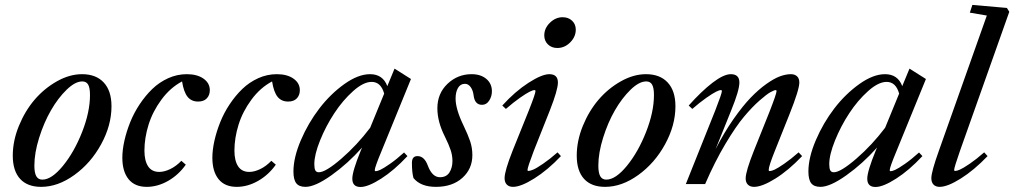

<svg xmlns="http://www.w3.org/2000/svg" viewBox="-20 -745 4104 777"><path d="M146.5 11.2Q90.8 11.2 61.3 -21.2Q31.7 -53.7 31.7 -115.2Q31.7 -174.8 56.4 -235.4Q81.1 -295.9 120.1 -341.6Q159.2 -387.2 210.4 -416Q261.7 -444.8 312 -444.8Q368.7 -444.8 399.9 -411.1Q431.2 -377.4 431.2 -314.9Q431.2 -237.8 389.4 -161.4Q347.7 -85 281 -36.9Q214.4 11.2 146.5 11.2ZM151.4 -18.1Q189 -18.1 234.6 -73.7Q280.3 -129.4 312.3 -210.7Q344.2 -292 344.2 -360.4Q344.2 -389.2 336.9 -402.3Q329.6 -415.5 313 -415.5Q284.2 -415.5 249.5 -381.8Q214.8 -348.1 186.3 -298.6Q157.7 -249 138.4 -187.5Q119.1 -126 119.1 -74.7Q119.1 -45.4 127 -31.7Q134.8 -18.1 151.4 -18.1Z M573.7 11.2Q525.4 11.2 500.2 -20Q475.1 -51.3 475.1 -106.4Q475.1 -138.2 483.4 -175.3Q491.7 -212.4 506.8 -250.2Q522 -288.1 545.2 -323Q568.4 -357.9 596.4 -385Q624.5 -412.1 660.6 -428.5Q696.8 -444.8 735.8 -444.8Q777.8 -444.8 803.5 -426.8Q829.1 -408.7 829.1 -379.9Q829.1 -359.9 816.9 -346.9Q804.7 -334 781.7 -334Q754.9 -334 739.3 -353Q723.6 -372.1 716.8 -415.5Q668.9 -390.1 633.3 -341.8Q597.7 -293.5 581.1 -240Q564.5 -186.5 564.5 -135.3Q564.5 -94.7 579.3 -72Q594.2 -49.3 624.5 -49.3Q645 -49.3 668.9 -60.8Q692.9 -72.3 713.9 -94.2L731.9 -78.6Q702.6 -37.1 660.2 -12.9Q617.7 11.2 573.7 11.2Z M938 11.2Q889.6 11.2 864.5 -20Q839.4 -51.3 839.4 -106.4Q839.4 -138.2 847.7 -175.3Q856 -212.4 871.1 -250.2Q886.2 -288.1 909.4 -323Q932.6 -357.9 960.7 -385Q988.8 -412.1 1024.9 -428.5Q1061 -444.8 1100.1 -444.8Q1142.1 -444.8 1167.7 -426.8Q1193.4 -408.7 1193.4 -379.9Q1193.4 -359.9 1181.2 -346.9Q1168.9 -334 1146 -334Q1119.1 -334 1103.5 -353Q1087.9 -372.1 1081.1 -415.5Q1033.2 -390.1 997.6 -341.8Q961.9 -293.5 945.3 -240Q928.7 -186.5 928.7 -135.3Q928.7 -94.7 943.6 -72Q958.5 -49.3 988.8 -49.3Q1009.3 -49.3 1033.2 -60.8Q1057.1 -72.3 1078.1 -94.2L1096.2 -78.6Q1066.9 -37.1 1024.4 -12.9Q981.9 11.2 938 11.2Z M1216.3 11.2Q1190.4 11.2 1179 -3.4Q1167.5 -18.1 1167.5 -50.8Q1167.5 -107.4 1197.5 -177.5Q1227.5 -247.6 1272.5 -306.2Q1317.4 -364.7 1373.5 -404.8Q1429.7 -444.8 1477.5 -444.8Q1529.3 -444.8 1547.4 -396.5L1576.7 -467.3L1643.1 -425.3L1523.9 -133.3Q1496.6 -67.9 1496.6 -56.6Q1496.6 -52.2 1500.5 -52.2Q1506.8 -52.2 1519.3 -57.9Q1531.7 -63.5 1558.1 -81.8Q1584.5 -100.1 1615.2 -127.9L1628.9 -113.3Q1575.2 -55.7 1522.5 -22Q1469.7 11.7 1439 11.7Q1405.8 11.7 1405.8 -22Q1405.8 -51.8 1439.9 -135.3L1445.3 -147.9Q1387.7 -83 1321.5 -35.9Q1255.4 11.2 1216.3 11.2ZM1252 -80.6Q1252 -63 1256.1 -55.4Q1260.3 -47.9 1270.5 -47.9Q1297.9 -47.9 1361.6 -103Q1425.3 -158.2 1478 -228L1534.7 -366.2Q1521.5 -413.6 1483.9 -413.6Q1450.7 -413.6 1408.9 -376.2Q1367.2 -338.9 1333 -286.9Q1298.8 -234.9 1275.4 -177Q1252 -119.1 1252 -80.6Z M1744.1 11.2Q1682.6 11.2 1653.3 -24.4Q1647 -46.4 1647 -85.9Q1647 -113.3 1669.4 -113.3Q1697.3 -113.3 1711.4 -74.7Q1729 -27.8 1760.3 -27.8Q1786.6 -27.8 1798.8 -47.1Q1811 -66.4 1811 -93.8Q1811 -115.7 1803.7 -137.7Q1796.4 -159.7 1780.3 -192.4Q1750 -252 1750 -307.1Q1750 -366.7 1791 -405.8Q1832 -444.8 1888.7 -444.8Q1925.3 -444.8 1948 -425.8Q1970.7 -406.7 1970.7 -375.5Q1970.7 -355 1959.7 -337.9Q1948.7 -320.8 1930.7 -320.8Q1900.9 -320.8 1896.5 -359.9Q1894 -379.9 1884.5 -392.8Q1875 -405.8 1861.8 -405.8Q1842.8 -405.8 1833.3 -388.9Q1823.7 -372.1 1823.7 -346.2Q1823.7 -303.7 1855.5 -237.8Q1874 -199.2 1882.8 -172.9Q1891.6 -146.5 1891.6 -117.2Q1891.6 -61.5 1851.1 -25.1Q1810.5 11.2 1744.1 11.2Z M2235.4 -550.8Q2212.4 -550.8 2197.5 -565.2Q2182.6 -579.6 2182.6 -601.6Q2182.6 -630.9 2205.6 -653.1Q2228.5 -675.3 2256.8 -675.3Q2280.3 -675.3 2295.2 -661.1Q2310.1 -647 2310.1 -625Q2310.1 -596.2 2287.6 -573.5Q2265.1 -550.8 2235.4 -550.8ZM2056.2 11.2Q2040 11.2 2031 2Q2022 -7.3 2022 -23.9Q2022 -53.2 2054.7 -135.7L2120.1 -297.9Q2147 -365.7 2147 -376.5Q2147 -380.4 2142.6 -380.4Q2136.7 -380.4 2123.3 -373.8Q2109.9 -367.2 2083.7 -348.9Q2057.6 -330.6 2027.3 -304.2L2012.7 -317.9Q2064 -374.5 2118.4 -409.7Q2172.9 -444.8 2203.1 -444.8Q2237.8 -444.8 2237.8 -411.1Q2237.8 -381.3 2205.6 -299.3L2140.1 -134.3Q2114.7 -67.4 2114.7 -57.1Q2114.7 -53.2 2118.7 -53.2Q2125 -53.2 2137.9 -58.6Q2150.9 -64 2177.7 -82.3Q2204.6 -100.6 2236.3 -128.4L2250 -113.3Q2195.8 -56.2 2141.8 -22.5Q2087.9 11.2 2056.2 11.2Z M2428.7 11.2Q2373 11.2 2343.5 -21.2Q2314 -53.7 2314 -115.2Q2314 -174.8 2338.6 -235.4Q2363.3 -295.9 2402.3 -341.6Q2441.4 -387.2 2492.7 -416Q2543.9 -444.8 2594.2 -444.8Q2650.9 -444.8 2682.1 -411.1Q2713.4 -377.4 2713.4 -314.9Q2713.4 -237.8 2671.6 -161.4Q2629.9 -85 2563.2 -36.9Q2496.6 11.2 2428.7 11.2ZM2433.6 -18.1Q2471.2 -18.1 2516.8 -73.7Q2562.5 -129.4 2594.5 -210.7Q2626.5 -292 2626.5 -360.4Q2626.5 -389.2 2619.1 -402.3Q2611.8 -415.5 2595.2 -415.5Q2566.4 -415.5 2531.7 -381.8Q2497.1 -348.1 2468.5 -298.6Q2439.9 -249 2420.7 -187.5Q2401.4 -126 2401.4 -74.7Q2401.4 -45.4 2409.2 -31.7Q2417 -18.1 2433.6 -18.1Z M2755.4 0 2874.5 -297.9Q2901.4 -366.7 2901.4 -376.5Q2901.4 -380.4 2897 -380.4Q2891.1 -380.4 2877.7 -373.8Q2864.3 -367.2 2838.1 -348.9Q2812 -330.6 2781.7 -304.2L2767.1 -317.9Q2818.4 -375.5 2863.5 -410.2Q2908.7 -444.8 2937.5 -444.8Q2972.2 -444.8 2972.2 -411.1Q2972.2 -379.4 2939.5 -299.3L2876 -141.6Q2910.6 -209 2948 -262.5Q2985.4 -315.9 3017.6 -349.4Q3049.8 -382.8 3081.1 -405Q3112.3 -427.2 3136.2 -436Q3160.2 -444.8 3180.2 -444.8Q3196.8 -444.8 3205.8 -436Q3214.8 -427.2 3214.8 -411.1Q3214.8 -382.3 3174.8 -282.2L3115.7 -134.3Q3090.8 -72.3 3090.8 -57.1Q3090.8 -52.7 3095.2 -52.7Q3101.6 -52.7 3114.3 -58.3Q3127 -64 3153.6 -82.3Q3180.2 -100.6 3211.9 -128.4L3226.1 -113.3Q3171.4 -55.7 3117.7 -22.2Q3064 11.2 3031.7 11.2Q3015.6 11.2 3006.6 2.2Q2997.6 -6.8 2997.6 -22.9Q2997.6 -51.3 3031.2 -135.7L3093.8 -292Q3122.6 -365.7 3122.6 -376.5Q3122.6 -380.4 3118.7 -380.4Q3113.8 -380.4 3098.6 -372.3Q3083.5 -364.3 3054 -338.4Q3024.4 -312.5 2991.5 -273.4Q2958.5 -234.4 2915.5 -162.4Q2872.6 -90.3 2833.5 0Z M3300.3 11.2Q3274.4 11.2 3262.9 -3.4Q3251.5 -18.1 3251.5 -50.8Q3251.5 -107.4 3281.5 -177.5Q3311.5 -247.6 3356.4 -306.2Q3401.4 -364.7 3457.5 -404.8Q3513.7 -444.8 3561.5 -444.8Q3613.3 -444.8 3631.3 -396.5L3660.6 -467.3L3727.1 -425.3L3607.9 -133.3Q3580.6 -67.9 3580.6 -56.6Q3580.6 -52.2 3584.5 -52.2Q3590.8 -52.2 3603.3 -57.9Q3615.7 -63.5 3642.1 -81.8Q3668.5 -100.1 3699.2 -127.9L3712.9 -113.3Q3659.2 -55.7 3606.4 -22Q3553.7 11.7 3522.9 11.7Q3489.7 11.7 3489.7 -22Q3489.7 -51.8 3523.9 -135.3L3529.3 -147.9Q3471.7 -83 3405.5 -35.9Q3339.4 11.2 3300.3 11.2ZM3335.9 -80.6Q3335.9 -63 3340.1 -55.4Q3344.2 -47.9 3354.5 -47.9Q3381.8 -47.9 3445.6 -103Q3509.3 -158.2 3562 -228L3618.7 -366.2Q3605.5 -413.6 3567.9 -413.6Q3534.7 -413.6 3492.9 -376.2Q3451.2 -338.9 3417 -286.9Q3382.8 -234.9 3359.4 -177Q3335.9 -119.1 3335.9 -80.6Z M3782.7 11.2Q3766.6 11.2 3757.8 2Q3749 -7.3 3749 -23.9Q3749 -49.8 3779.8 -135.7L3973.6 -682.1L3904.8 -693.8L3915 -725.1L4054.7 -712.9L4064.5 -697.3L3864.7 -133.8Q3841.3 -66.9 3841.3 -57.1Q3841.3 -53.2 3845.7 -53.2Q3852.1 -53.2 3864.7 -58.6Q3877.4 -64 3904.3 -82.3Q3931.2 -100.6 3962.9 -128.4L3976.6 -113.3Q3921.9 -56.2 3868.2 -22.5Q3814.5 11.2 3782.7 11.2Z"/></svg>

Font: Elstob Medium
Style: Italic
Weight: 500
Italic angle: -20°
Designer: Peter S. Baker
Version: Version 1.015